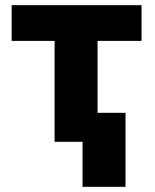

<svg xmlns="http://www.w3.org/2000/svg" viewBox="-20 -548 598 742"><path d="M25 -390H191V0H299V174H465V-112H357V-390H527V-528H25Z"/></svg>

Font: Asimov Pro
Style: Ult
Weight: 900
Designer: Google
Version: Version 2.000980; 2014